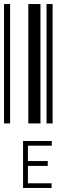

<svg xmlns="http://www.w3.org/2000/svg" viewBox="-20 -610 370 949"><path d="M0 0V-590H30V0ZM120 0V-590H180V0ZM210 0V-590H240V0ZM94 87H236V110H118V186H216V210H118V296H235V319H94Z"/></svg>

Font: Libre Barcode 128 Text
Style: Regular
Weight: 400
Version: Version 1.005; ttfautohint (v1.8.3)